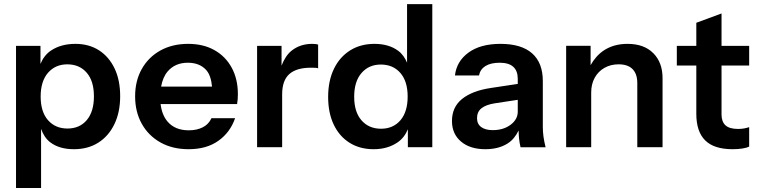

<svg xmlns="http://www.w3.org/2000/svg" viewBox="-20 -721 3702 935"><path d="M538.1 -387.4C520 -425.5 494.7 -455 462.1 -476C429.5 -496.9 391.3 -507.4 347.4 -507.4C301 -507.4 261.6 -496.8 229.3 -475.5C204 -458.8 188 -436 177.1 -409.7V-497.7H58V194.4H180V-93.4C189.5 -67.3 203.1 -44.3 225 -27.8C254.3 -5.5 292.6 5.6 339.7 5.6C385.5 5.6 425.2 -5 458.7 -26.3C492.3 -47.6 518.4 -77.6 537.1 -116.4C555.8 -155.1 565.2 -200.6 565.2 -252.8C565.2 -304.5 556.2 -349.3 538.1 -387.4ZM402.6 -136.2C379.4 -108.8 348.1 -95.1 308.7 -95.1C269.3 -95.1 237.7 -108.6 213.8 -135.7C190 -162.8 178 -201.2 178 -250.9C178 -300.6 190 -339.2 213.8 -366.6C237.7 -394 269 -407.7 307.7 -407.7C347.1 -407.7 378.6 -394.2 402.1 -367.1C425.7 -340 437.4 -301.6 437.4 -251.9C437.4 -202.2 425.8 -163.6 402.6 -136.2Z M1108.4 -391.3C1088.4 -428 1060.4 -456.6 1024.2 -476.9C988.1 -497.3 945.5 -507.4 896.4 -507.4C844.8 -507.4 799.7 -496.6 760.9 -475C722.2 -453.4 692 -423.4 670.4 -385C648.8 -346.6 638 -302.2 638 -251.9C638 -201.5 648.8 -157 670.4 -118.3C692 -79.6 722.4 -49.2 761.4 -27.3C800.5 -5.4 846.1 5.6 898.4 5.6C956.5 5.6 1004.7 -7.9 1043.1 -35.1C1081.5 -62.2 1108.8 -98.9 1124.9 -145.4H1009.7C1000.7 -125.4 986.5 -110.6 967.1 -100.9C947.7 -91.2 925.2 -86.4 899.4 -86.4C854.8 -86.4 820.5 -100.4 796.3 -128.5C777.9 -149.8 766.5 -178.5 762.1 -214.1H1134.6C1135.9 -221.9 1136.8 -229.6 1137.5 -237.4C1138.1 -245.1 1138.4 -253.5 1138.4 -262.5C1138.4 -311.6 1128.4 -354.5 1108.4 -391.3ZM764.6 -299.3C770 -329.2 780.3 -354 796.3 -372.9C820.5 -401.3 853.3 -415.5 894.6 -415.5C932.7 -415.5 962.3 -403.8 983.6 -380.6C1000.9 -361.8 1009.3 -333.3 1012.5 -299.3Z M1500.1 -507.4C1461.4 -507.4 1428.1 -496.4 1400.4 -474.5C1378.4 -457.1 1362.9 -431.5 1351.1 -401.4V-497.7H1232V-4.1H1354V-261.6C1354 -306.7 1365.7 -339.6 1388.9 -360.3C1412.1 -380.9 1447.3 -391.3 1494.4 -391.3C1502.8 -391.3 1509.9 -391.1 1515.7 -390.8C1521.5 -390.5 1526 -389.6 1529.2 -388.4V-503.5C1523.5 -506.1 1513.8 -507.4 1500.3 -507.4Z M1962.3 -701V-415.8C1952.4 -438.6 1939.2 -459 1918.7 -474C1888.4 -496.3 1850 -507.4 1803.5 -507.4C1758.4 -507.4 1718.8 -496.8 1685 -475.5C1651.1 -454.2 1624.8 -424.2 1606.1 -385.5C1587.4 -346.7 1578 -301.2 1578 -249C1578 -197.3 1587 -152.5 1605.1 -114.4C1623.2 -76.4 1648.8 -46.8 1682.1 -25.9C1715.3 -4.9 1754.5 5.6 1799.7 5.6C1844.2 5.6 1882.6 -5.2 1914.9 -26.8C1939.9 -43.5 1955.5 -66 1966.2 -91.5V-4.1H2085.2V-701ZM1929.9 -135.2C1906.3 -107.8 1874.8 -94.1 1835.5 -94.1C1796.1 -94.1 1764.5 -107.6 1740.6 -134.8C1716.7 -161.9 1704.8 -200.3 1704.8 -249.9C1704.8 -299.6 1716.7 -338.2 1740.6 -365.6C1764.5 -393 1795.8 -406.7 1834.5 -406.7C1873.9 -406.7 1905.5 -393.2 1929.4 -366.1C1953.2 -339 1965.2 -300.6 1965.2 -250.9C1965.2 -201.2 1953.4 -162.7 1929.9 -135.2Z M2626.7 -55.4C2624.5 -71.5 2623.4 -87.3 2623.4 -102.8V-326.4C2623.4 -385.8 2605.9 -430.8 2571.1 -461.4C2536.2 -492.1 2484.9 -507.4 2417.2 -507.4C2352 -507.4 2300.1 -493.2 2261.3 -464.8C2222.6 -436.4 2200.7 -399.3 2195.5 -353.5H2312.6C2316.5 -373.5 2327 -388.8 2344.1 -399.5C2361.2 -410.1 2384.3 -415.5 2413.3 -415.5C2443 -415.5 2465.1 -408.8 2479.6 -395.6C2494.1 -382.4 2501.4 -362.9 2501.4 -337.1V-312.4L2369.8 -292.5C2309.7 -283.5 2263.3 -265.7 2230.4 -239.3C2197.5 -212.8 2181 -177 2181 -131.8C2181 -89.9 2195.7 -56.5 2225 -31.7C2254.4 -6.8 2293.9 5.6 2343.6 5.6C2386.2 5.6 2422.2 -3.6 2451.5 -22C2475.5 -37 2492.6 -59.2 2505.6 -85.6C2505.9 -71.2 2506.5 -57.8 2507.7 -46.6C2509.3 -31.1 2511.7 -16.9 2514.9 -4H2636.9C2632.4 -22.1 2629 -39.2 2626.7 -55.3ZM2501.4 -177.3C2501.4 -152.2 2489.8 -130.9 2466.6 -113.5C2443.3 -96 2414.3 -87.3 2379.4 -87.3C2355.6 -87.3 2336.8 -92.3 2323.3 -102.3C2309.7 -112.3 2303 -126.7 2303 -145.4C2303 -166 2310.2 -182.2 2324.7 -193.8C2339.3 -205.4 2361 -213.5 2390.1 -218L2501.4 -234.9Z M3161.5 -461.9C3131.4 -492.3 3089.7 -507.4 3036.1 -507.4C2990.9 -507.4 2952.2 -496.6 2919.9 -475C2892.7 -456.8 2872.3 -432.2 2856.1 -403.6V-497.8H2737V-4.2H2859V-270.3C2859 -297.5 2864.6 -321.3 2875.9 -342C2887.2 -362.6 2903 -378.8 2923.3 -390.4C2943.7 -402 2966.7 -407.8 2992.5 -407.8C3022.2 -407.8 3044.8 -400.1 3060.3 -384.6C3075.8 -369.1 3083.5 -346.2 3083.5 -315.8V-4.2H3206.5V-341C3206.5 -391.3 3191.5 -431.7 3161.5 -462Z M3628.3 -401.9V-497.7H3493.7V-655.5L3370.9 -610V-497.7H3276V-401.9H3370.9V-166.7C3370.9 -109.3 3385.2 -66.2 3413.9 -37.5C3442.6 -8.8 3487.3 5.6 3547.9 5.6C3565.4 5.6 3581.2 4.5 3595.4 2.2C3609.6 0 3620.6 -3.1 3628.3 -7V-101.8C3620.5 -99.3 3612.4 -97.2 3603.6 -95.5C3594.8 -93.9 3585 -93.1 3574.1 -93.1C3546.3 -93.1 3526 -98.9 3513.1 -110.6C3500.2 -122.2 3493.7 -139.9 3493.7 -163.8V-401.9Z"/></svg>

Font: Diatome Semibold
Style: Regular
Weight: 600
Designer: 15.100.17
Foundry: 15.100.17
Version: Version 1.005;Fontself Maker 3.5.8